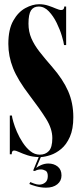

<svg xmlns="http://www.w3.org/2000/svg" viewBox="-20 -731 387 910"><path d="M198 158.5Q174 158.5 150.2 151.8Q126.5 145 119 141L123.5 132Q129 134.5 142 139.2Q155 144 166 144Q182 144 194.2 134.2Q206.5 124.5 206.5 103.5Q206.5 83.5 195.5 77.8Q184.5 72 173.5 72Q158 72 145 79.5L137 77.5L163.5 13.5Q133.5 12.5 110.5 5Q87.5 -2.5 71.5 -10Q55.5 -17.5 46.5 -17.5Q35.5 -17.5 35.5 0H26.5V-183.5H36.5Q37 -175 43 -153.8Q49 -132.5 60.2 -106.2Q71.5 -80 87.8 -55.2Q104 -30.5 124.2 -14.2Q144.5 2 169 2Q195.5 2 211.8 -15.5Q228 -33 228 -76.5Q228 -121 197.8 -169Q167.5 -217 120 -279Q64 -352 41.8 -408.2Q19.5 -464.5 19.5 -523Q19.5 -591.5 42.8 -632.8Q66 -674 100 -692.5Q134 -711 165.5 -711Q188.5 -711 208.8 -704.2Q229 -697.5 245 -690.5Q261 -683.5 270 -683.5Q284.5 -683.5 284.5 -700H293.5V-517.5H283.5Q282 -531 273.2 -560.5Q264.5 -590 248.8 -622.2Q233 -654.5 211.5 -677.2Q190 -700 163.5 -700Q139 -700 127 -681.8Q115 -663.5 115 -619Q115 -581 128.8 -549.2Q142.5 -517.5 167.8 -485.2Q193 -453 227.5 -413.5Q278.5 -355 303 -299Q327.5 -243 327.5 -175.5Q327.5 -119 311.2 -82.5Q295 -46 270.5 -25.5Q246 -5 219.8 3.8Q193.5 12.5 173.5 13.5L151.5 65Q158.5 58.5 175.2 51.2Q192 44 209 44Q235.5 44 253.5 58.5Q271.5 73 271.5 100.5Q271.5 126.5 251.5 142.5Q231.5 158.5 198 158.5Z"/></svg>

Font: Imbue 100pt Black
Style: Regular
Weight: 900
Designer: Tyler Finck
Foundry: Etcetera Type Company
Version: Version 1.102; ttfautohint (v1.8.3)